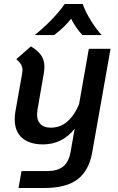

<svg xmlns="http://www.w3.org/2000/svg" viewBox="-20 -715 591 964"><path d="M535 -470 443 50Q427 141 370 185Q313 229 201 229H73L88 144H216Q268 144 296.5 121.5Q325 99 334 50L355 -69Q326 -31 285.5 -10.5Q245 10 196 10Q128 10 91 -22.5Q54 -55 54 -115Q54 -134 57 -153L91 -345Q93 -357 93 -363Q93 -378 86 -390.5Q79 -403 62 -418L135 -482Q171 -461 187 -436.5Q203 -412 203 -380Q203 -365 200 -347L168 -163Q166 -147 166 -140Q166 -109 183.5 -91.5Q201 -74 234 -74Q284 -74 319.5 -106Q355 -138 377 -192L426 -470ZM305 -695H395Q411 -651 439.5 -606.5Q468 -562 491 -539H394Q362 -572 337 -621Q305 -579 252 -539H154Q188 -565 231.5 -608.5Q275 -652 305 -695Z"/></svg>

Font: KoHo SemiBold
Style: Italic
Weight: 600
Italic angle: -10°
Version: Version 1.000; ttfautohint (v1.6)